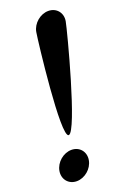

<svg xmlns="http://www.w3.org/2000/svg" viewBox="-147 -703 501 769"><g transform="rotate(-20 103.5 -318.0)"><path d="M-10.7 -40.9C-16.8 -6.4 6.4 21.8 41 21.8C75.5 21.8 108.7 -6.4 114.7 -40.9C120.8 -75.5 97.6 -103.6 63.1 -103.6C28.5 -103.6 -4.6 -75.5 -10.7 -40.9ZM92.5 -595.5C86.4 -560.9 39 -162.7 73.5 -162.7C108 -162.7 211.9 -560.9 218 -595.5C224.1 -630 200.9 -658.2 166.3 -658.2C131.8 -658.2 98.6 -630 92.5 -595.5Z"/></g></svg>

Font: TudorRose
Style: Oblique
Weight: 500
Italic angle: 10°
Version: Version 001.000